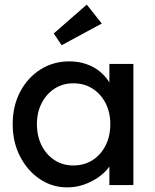

<svg xmlns="http://www.w3.org/2000/svg" viewBox="-20 -802 673 832"><path d="M35 -264Q35 -343 67.5 -404.5Q100 -466 155.5 -501Q211 -536 280 -536Q321 -536 355 -524Q389 -512 414.5 -490.5Q440 -469 456.5 -441Q473 -413 477 -381L454 -389V-525H558V0H454V-125L478 -132Q472 -105 453.5 -79.5Q435 -54 406.5 -34Q378 -14 343.5 -2Q309 10 271 10Q206 10 152.5 -26Q99 -62 67 -124Q35 -186 35 -264ZM458 -264Q458 -315 437.5 -355Q417 -395 381 -418Q345 -441 298 -441Q252 -441 216.5 -418Q181 -395 160.5 -355Q140 -315 140 -264Q140 -212 160.5 -171.5Q181 -131 216.5 -108Q252 -85 298 -85Q345 -85 381 -108Q417 -131 437.5 -171.5Q458 -212 458 -264ZM247 -606 213 -657 356 -782 421 -700Z"/></svg>

Font: Our Lexend
Style: Regular
Weight: 400
Designer: Bonnie Shaver-Troup, Thomas Jockin
Foundry: Lexend
Version: Version 1.007